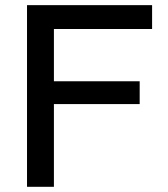

<svg xmlns="http://www.w3.org/2000/svg" viewBox="-20 -719 645 739"><path d="M187.5 0H84V-699.2H565.4V-607.4H187.5V-406.2H517.6V-318.4H187.5Z"/></svg>

Font: Druckschrift BY WOK
Style: Medium
Weight: 400
Version: Version 001.000